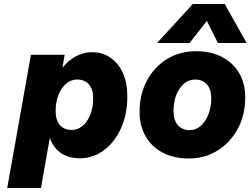

<svg xmlns="http://www.w3.org/2000/svg" viewBox="-20 -773 1248 956"><path d="M134 -500H302L291 -436Q320 -472 357.5 -492.5Q395 -513 438 -513Q491 -513 531 -485Q571 -457 592.5 -408Q614 -359 614 -294Q614 -204 582.5 -134.5Q551 -65 497.5 -25Q444 15 378 15Q266 15 228 -86L184 163H16ZM444 -284Q444 -328 423 -352.5Q402 -377 364 -377Q334 -377 309.5 -356.5Q285 -336 271 -300.5Q257 -265 257 -220Q257 -175 278 -150.5Q299 -126 338 -126Q367 -126 391.5 -146.5Q416 -167 430 -203Q444 -239 444 -284Z M940 -753H1099L1208 -559H1065L1010 -669L924 -559H762ZM675 -216Q675 -303 711.5 -371.5Q748 -440 811.5 -479Q875 -518 956 -518Q1029 -518 1084 -490Q1139 -462 1170 -410.5Q1201 -359 1201 -288Q1201 -201 1164 -132Q1127 -63 1063.5 -23.5Q1000 16 920 16Q846 16 791 -12.5Q736 -41 705.5 -93.5Q675 -146 675 -216ZM1032 -284Q1032 -328 1010.5 -352.5Q989 -377 951 -377Q906 -377 875 -332.5Q844 -288 844 -220Q844 -175 865.5 -150Q887 -125 925 -125Q955 -125 979 -146Q1003 -167 1017.5 -203Q1032 -239 1032 -284Z"/></svg>

Font: Overused Grotesk ExtraBold
Style: Italic
Weight: 800
Italic angle: -10°
Version: Version 0.003